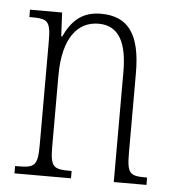

<svg xmlns="http://www.w3.org/2000/svg" viewBox="-44 -585 571 626"><g transform="rotate(5 241.0 -271.5)"><path d="M26 0H211V-24H205C151 -24 141 -31 141 -99V-330C141 -454 189 -510 257 -510C326 -510 351 -452 351 -360V0H458V-24H454C401 -24 392 -31 392 -100V-360C392 -486 352 -543 262 -543C200 -543 167 -511 142 -458H139L135 -536H30V-512H35C90 -512 100 -506 100 -438V-100C100 -31 90 -24 34 -24H26Z"/></g></svg>

Font: Noto Serif Khmer ExtraCondensed ExtraLight
Style: Regular
Weight: 200
Width: 2
Designer: Danh Hong and the Monotype Design Team
Foundry: Monotype Imaging Inc.
Version: Version 2.004